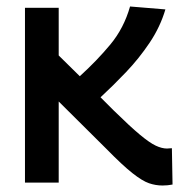

<svg xmlns="http://www.w3.org/2000/svg" viewBox="-20 -563 560 592"><path d="M481 9Q460 9 439.5 2Q419 -5 388.5 -29Q358 -53 308 -104L161 -250V0H57V-539H161V-392L226 -328Q278 -375 320 -425.5Q362 -476 381 -543L490 -534Q474 -480 441.5 -431.5Q409 -383 369 -341Q329 -299 290 -263L331 -222Q381 -173 411 -148Q441 -123 460 -114Q479 -105 495 -105Q498 -105 501.5 -105.5Q505 -106 510 -106L512 6Q497 9 481 9Z"/></svg>

Font: Georama Medium
Style: Regular
Weight: 500
Designer: Jean-Baptiste Levee
Foundry: Production Type
Version: Version 1.000